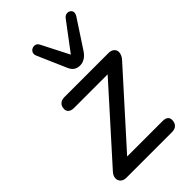

<svg xmlns="http://www.w3.org/2000/svg" viewBox="-231 -846 927 927"><g transform="rotate(-45 233.0 -382.5)"><path d="M58 0Q43 0 33.5 -6Q24 -12 20 -22Q16 -32 19 -44Q22 -56 33 -68L367 -440L371 -417H117Q99 -417 89 -425Q79 -433 79 -446Q79 -466 90.5 -476.5Q102 -487 121 -487H422Q437 -487 447 -480.5Q457 -474 460 -464Q463 -454 459 -441Q455 -428 443 -415L110 -45L106 -70H374Q411 -70 411 -41Q411 -22 400 -11Q389 0 369 0ZM283 -541Q265 -541 252 -549.5Q239 -558 231 -577L167 -724Q161 -738 165.5 -748Q170 -758 180 -762.5Q190 -767 200.5 -764Q211 -761 217 -749L288 -610L394 -751Q402 -762 413 -764Q424 -766 432.5 -761Q441 -756 443.5 -746.5Q446 -737 438 -723L343 -578Q331 -560 315.5 -550.5Q300 -541 283 -541Z"/></g></svg>

Font: Nunito Medium
Style: Italic
Weight: 500
Designer: Vernon Adams
Foundry: Vernon Adams
Version: Version 3.601